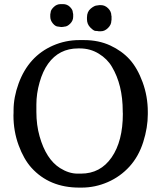

<svg xmlns="http://www.w3.org/2000/svg" viewBox="-20 -874 789 912"><path d="M152.8 -377.9V-342.3Q152.8 -280.3 168 -226.6Q198.7 -117.7 265.1 -75.7Q307.1 -49.3 348.1 -49.3H364.7Q457 -49.3 510.3 -126.5Q563.5 -203.6 563.5 -333.5L563 -342.8Q563 -342.8 563 -345.2Q563 -470.7 511.7 -556.6Q490.2 -593.8 449.5 -618.9Q408.7 -644 359.4 -644H351.1Q260.7 -644 208.5 -571.3Q183.1 -536.1 168 -482.7Q152.8 -429.2 152.8 -377.9ZM218.8 -794.9V-805.7L220.7 -815.9Q220.7 -826.2 234.9 -840.3Q249 -854.5 268.6 -854.5H279.3Q298.8 -854.5 312.3 -841.1Q325.7 -827.6 325.7 -815.9Q327.6 -809.1 327.6 -807.1V-794.4Q327.6 -775.9 313.5 -761.7Q299.3 -747.6 286.6 -747.6Q283.7 -746.6 281.7 -746.6L272.5 -745.6H271L256.8 -747.6Q243.7 -747.6 231.2 -762.5Q218.8 -777.3 218.8 -794.9ZM508.8 -774.4Q508.8 -756.8 493.2 -741.2Q477.5 -725.6 460 -725.6H448.2Q442.4 -727.1 433.8 -727.1Q425.3 -727.1 409.2 -743.2Q393.1 -759.3 393.1 -782.7V-791Q393.1 -818.4 411.1 -833.3Q429.2 -848.1 441.4 -848.1L451.7 -849.6H459.5Q478.5 -849.6 493.7 -834.5Q508.8 -819.3 508.8 -800.8L509.8 -796.9V-780.3Q508.8 -776.4 508.8 -774.4ZM682.1 -331.5Q682.1 -268.1 660.4 -199.5Q638.7 -130.9 595.2 -83Q551.8 -35.2 491.9 -9Q432.1 17.1 367.7 17.1H356.4Q214.8 17.1 129.4 -77.1Q92.8 -117.7 68.4 -184.3Q43.9 -251 43.9 -326.2L44.4 -337.9V-349.1Q44.4 -412.1 68.4 -477.5Q115.7 -606.9 231.9 -657.7Q291.5 -683.6 356.4 -683.6H379.4Q448.2 -683.6 503.7 -658Q559.1 -632.3 595.9 -591.6Q632.8 -550.8 657.5 -483.4Q682.1 -416 682.1 -342.8Z"/></svg>

Font: Averia Serif Libre Light
Style: Regular
Weight: 300
Version: Version 1.002